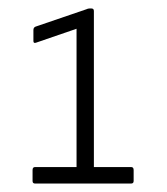

<svg xmlns="http://www.w3.org/2000/svg" viewBox="-20 -791 394 454"><path d="M63 -357Q57 -357 57 -363V-389Q57 -396 63 -396H161V-723L65 -690Q59 -688 59 -694V-720Q59 -726 64 -728L184 -769Q188 -771 192 -771H196Q202 -771 202 -765V-396H290Q296 -396 296 -389V-363Q296 -357 290 -357Z"/></svg>

Font: Sofia Sans Semi Condensed Light
Style: Regular
Weight: 300
Designer: Botio Nikoltchev, Ani Petrova
Foundry: lettersoup
Version: Version 4.100; ttfautohint (v1.8.4.7-5d5b)